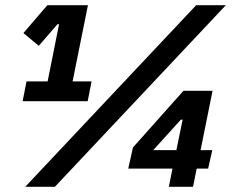

<svg xmlns="http://www.w3.org/2000/svg" viewBox="-20 -718 931 738"><path d="M317 -329H67L82 -405H163L207 -625H201L129 -542L70 -591L162 -698H318L259 -405H332ZM77 0 734 -698H848L191 0ZM722 0H629L643 -70H473L491 -151L685 -369H797L751 -141H796L780 -70H736ZM658 -141 682 -258H675L569 -141Z"/></svg>

Font: IBM Plex Sans Var
Style: Italic
Weight: 400
Italic angle: -11.31°
Designer: Mike Abbink, Paul van der Laan, Pieter van Rosmalen
Foundry: Bold Monday
Version: Version 1.001